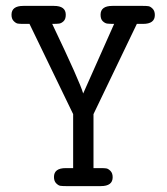

<svg xmlns="http://www.w3.org/2000/svg" viewBox="-20 -631 565 651"><path d="M19 -581Q19 -611 59 -611H163Q203 -611 203 -581Q203 -566 195.5 -559Q188 -552 180.5 -551Q173 -550 157 -550Q252 -351 262 -314L367 -550Q351 -550 343.5 -551Q336 -552 328.5 -559Q321 -566 321 -581Q321 -611 361 -611H465Q477 -611 483.5 -610Q490 -609 497.5 -601.5Q505 -594 505 -580Q505 -550 465 -550H444L297 -244V-61H322Q334 -61 340.5 -60Q347 -59 354.5 -51.5Q362 -44 362 -30Q362 0 322 0H203Q191 0 184.5 -1Q178 -2 170.5 -9.5Q163 -17 163 -31Q163 -61 203 -61H228V-244L80 -550H59Q47 -550 40.5 -551Q34 -552 26.5 -559.5Q19 -567 19 -581Z"/></svg>

Font: CMU Typewriter Text
Style: Regular
Weight: 500
Monospace: yes
Version: Version 0.7.0